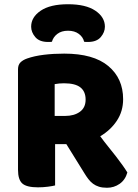

<svg xmlns="http://www.w3.org/2000/svg" viewBox="-20 -876 649 906"><path d="M453 -233Q472 -207 491.5 -183Q511 -159 528 -137Q545 -115 558.5 -96Q572 -77 581 -62Q571 -27 544.5 -8.5Q518 10 485 10Q463 10 447 5Q431 0 419 -9Q407 -18 397 -31Q387 -44 378 -59L293 -196H240V-1Q229 2 206 5Q183 8 159 8Q106 8 85.5 -10Q65 -28 65 -75V-549Q65 -570 76.5 -581.5Q88 -593 108 -600Q142 -612 187 -617.5Q232 -623 283 -623Q421 -623 491 -564.5Q561 -506 561 -408Q561 -351 531.5 -306.5Q502 -262 453 -233ZM288 -329Q330 -329 357 -348.5Q384 -368 384 -406Q384 -444 359.5 -463.5Q335 -483 282 -483Q270 -483 259.5 -482Q249 -481 238 -479V-329ZM225 -679Q220 -678 216 -678Q212 -678 207 -678Q166 -678 146.5 -701Q127 -724 127 -750Q127 -795 172 -825.5Q217 -856 301 -856Q385 -856 430 -825.5Q475 -795 475 -750Q475 -724 455.5 -701Q436 -678 395 -678Q390 -678 386 -678Q382 -678 377 -679Q372 -701 352 -716Q332 -731 301 -731Q270 -731 250.5 -716Q231 -701 225 -679Z"/></svg>

Font: Baloo 2 Latin ExtraBold
Style: Regular
Weight: 400
Designer: Sarang Kulkarni and Ek Type
Foundry: Ek Type
Version: Version 1.001